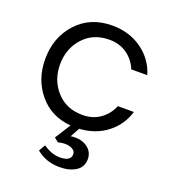

<svg xmlns="http://www.w3.org/2000/svg" viewBox="-132 -605 808 912"><g transform="rotate(20 272.0 -149.0)"><path d="M295 52Q334 52 360.5 73Q387 94 387 129Q387 169 354.5 189.5Q322 210 273 210Q204 210 155 169L174 136Q216 166 259 166Q314 166 314 130Q314 115 298.5 106Q283 97 261 97Q243 97 226 102L205 85L255 6Q155 -2 94.5 -74.5Q34 -147 34 -250Q34 -360 102 -434Q170 -508 280 -508Q367 -508 430.5 -462.5Q494 -417 516 -343H435Q417 -387 379.5 -413.5Q342 -440 290 -440Q209 -440 159 -385Q109 -330 109 -250Q109 -170 159 -115Q209 -60 290 -60Q342 -60 379.5 -86.5Q417 -113 435 -157H516Q495 -87 437.5 -42.5Q380 2 299 7L273 54Q285 52 295 52Z"/></g></svg>

Font: Questrial
Style: Regular
Weight: 400
Designer: Joe Prince
Foundry: Joe Prince
Version: Version 1.002